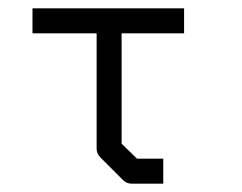

<svg xmlns="http://www.w3.org/2000/svg" viewBox="-20 -490 580 461"><path d="M58 -410V-470H422V-410H272V-145L309 -109H372V-49H296Q284 -49 275 -58L221 -112Q212 -121 212 -133V-410Z"/></svg>

Font: ibm3270
Style: Regular
Weight: 400
Monospace: yes
Version: Version 2.0.3